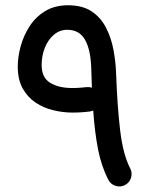

<svg xmlns="http://www.w3.org/2000/svg" viewBox="-20 -651 559 718"><path d="M234.9 -631.3Q288.6 -631.3 323 -608.2Q357.4 -585 376.7 -547.1Q396 -509.3 404.3 -464.8Q412.6 -420.4 414.1 -378.4Q418.5 -254.9 429.2 -164.3Q439.9 -73.7 466.8 -21.5Q475.6 -4.9 470 13.7Q464.4 32.2 447.3 41Q430.7 49.8 412.1 43.9Q393.6 38.1 385.3 21.5Q358.9 -29.3 346.4 -93.8Q334 -158.2 328.6 -237.8Q321.8 -234.9 314.9 -233.9Q307.1 -232.9 289.3 -231.4Q271.5 -230 251 -230Q215.3 -230 179 -238.8Q142.6 -247.6 112.8 -267.6Q83 -287.6 64.7 -320.6Q46.4 -353.5 46.4 -401.9Q46.4 -437.5 57.1 -477.3Q67.9 -517.1 90.3 -552.2Q112.8 -587.4 148.7 -609.4Q184.6 -631.3 234.9 -631.3ZM135.7 -407.7Q135.7 -361.3 167.2 -341.6Q198.7 -321.8 251 -321.8Q266.6 -321.8 282.7 -323.2Q298.8 -324.7 303.7 -325.2Q314 -326.2 323.7 -323.2Q323.2 -339.8 322.5 -357.7Q321.8 -375.5 321.3 -393.6Q319.3 -464.4 298.1 -502Q276.9 -539.6 231.9 -539.6Q203.1 -539.6 181.4 -521Q159.7 -502.4 147.7 -472.4Q135.7 -442.4 135.7 -407.7Z"/></svg>

Font: Mikhak-FD Medium
Style: Regular
Weight: 500
Designer: Amin Abedi
Version: Version 3.2